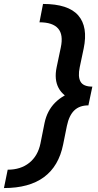

<svg xmlns="http://www.w3.org/2000/svg" viewBox="-62 -731 497 973"><path d="M-42 222 -23 129Q43 129 86.5 94Q130 59 143 -4L164 -109Q177 -170 217 -210.5Q257 -251 327 -273L318 -219Q258 -242 235 -285Q212 -328 225 -390L246 -490Q260 -555 232.5 -586.5Q205 -618 138 -618L156 -711Q284 -711 334.5 -653Q385 -595 362 -485L342 -390Q332 -343 346 -317.5Q360 -292 406 -292L386 -197Q341 -197 314.5 -171.5Q288 -146 277 -93L258 1Q236 111 161 166.5Q86 222 -42 222Z"/></svg>

Font: Ysabeau Office ExtraBold
Style: Italic
Weight: 800
Italic angle: -12°
Designer: Christian Thalmann (Catharsis Fonts)
Version: Version 2.001;gftools[0.9.30]; featfreeze: tnum,lnum,ss02